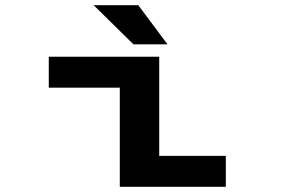

<svg xmlns="http://www.w3.org/2000/svg" viewBox="-20 -718 1090 738"><path d="M624 -547.5H493L340 -698H511.5ZM592 -119H848V0H440.5V-381H167.5V-500H592Z"/></svg>

Font: League Mono Extended SemiBold
Style: Regular
Weight: 600
Width: 9
Designer: Tyler Finck
Foundry: The League of Moveable Type / Tyler Finck
Version: Version 2.210